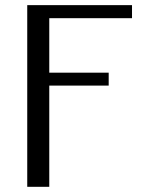

<svg xmlns="http://www.w3.org/2000/svg" viewBox="-20 -720 561 740"><path d="M85 0V-700.2H488.8V-649.9H169.9V-439.9H398.9V-390.1H169.9V0Z"/></svg>

Font: Pfennig
Style: Medium
Weight: 500
Version: Version 20120410 ; ttfautohint (v0.8)